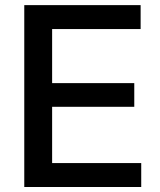

<svg xmlns="http://www.w3.org/2000/svg" viewBox="-20 -748 640 768"><path d="M77.1 0V-727.5H542.5V-631.8H188.5V-415.5H517.1V-320.8H188.5V-95.7H544.9V0Z"/></svg>

Font: Inter 18pt Medium
Style: Regular
Weight: 500
Designer: Rasmus Andersson
Foundry: rsms
Version: Version 4.001;git-66647c0bb